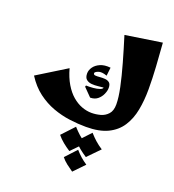

<svg xmlns="http://www.w3.org/2000/svg" viewBox="-185 -886 1240 1367"><g transform="rotate(20 435.0 -202.0)"><path d="M502 7Q442 7 377.5 -1.5Q313 -10 250 -33Q187 -56 130.5 -98.5Q74 -141 30 -210L250 -346Q268 -281 296 -234Q324 -187 358.5 -157.5Q393 -128 430.5 -114Q468 -100 505 -100Q538 -100 571.5 -109Q605 -118 628 -143.5Q651 -169 651 -217Q651 -268 635 -343.5Q619 -419 593 -511Q567 -603 536 -702L812 -744Q819 -654 824.5 -566.5Q830 -479 830 -397Q830 -313 816 -239.5Q802 -166 766 -110.5Q730 -55 666 -24Q602 7 502 7ZM459 -199 399 -260 402 -270Q428 -269 456 -271.5Q484 -274 504 -281Q524 -288 525 -299Q509 -298 484.5 -295Q460 -292 436 -294Q412 -296 396 -309.5Q380 -323 380 -354Q380 -379 396.5 -402.5Q413 -426 445 -440Q477 -454 523 -449L516 -386Q474 -401 450 -391.5Q426 -382 426 -373Q426 -361 439.5 -359.5Q453 -358 473 -360Q493 -362 513 -360.5Q533 -359 546.5 -348Q560 -337 560 -309Q560 -287 548.5 -261Q537 -235 515 -217Q493 -199 459 -199ZM519 340Q494 323 469.5 304Q445 285 428 263L506 179Q527 203 548.5 222Q570 241 597 259ZM450 209Q422 191 395.5 169.5Q369 148 349 123L436 30Q459 56 483 77.5Q507 99 538 119ZM575 209Q547 191 520.5 169.5Q494 148 474 123L561 30Q584 56 608 77.5Q632 99 663 119Z"/></g></svg>

Font: Marhey Light
Style: Regular
Weight: 300
Designer: Nur Syamsi & Bustanul Arifin
Foundry: Namelatype
Version: Version 1.000